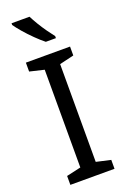

<svg xmlns="http://www.w3.org/2000/svg" viewBox="-177 -999 693 1054"><g transform="rotate(-20 169.5 -472.0)"><path d="M298 0H40V-52L124 -71V-642L40 -662V-714H298V-662L214 -642V-71L298 -52ZM145 -944Q156 -922 172.5 -894.5Q189 -867 207.5 -841Q226 -815 241 -796V-784H182Q159 -802 130 -830.5Q101 -859 76.5 -887.5Q52 -916 40 -934V-944Z"/></g></svg>

Font: Noto Sans Inscriptional Pahlavi
Style: Regular
Weight: 400
Designer: Monotype Design Team
Foundry: Monotype Imaging Inc.
Version: Version 2.003; ttfautohint (v1.8.4.7-5d5b)